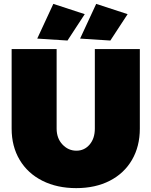

<svg xmlns="http://www.w3.org/2000/svg" viewBox="-20 -954 780 990"><path d="M374 -177Q415 -177 442 -208.5Q469 -240 469 -291V-701H701V-291Q701 -199 660.5 -129.5Q620 -60 546 -22Q472 16 373 16Q274 16 198.5 -22Q123 -60 81.5 -129.5Q40 -199 40 -291V-701H272V-291Q272 -241 302 -209Q332 -177 374 -177ZM255 -934 417 -881 328 -745 172 -755ZM476 -934 638 -881 549 -745 393 -755Z"/></svg>

Font: Argentum Sans Black
Style: Regular
Weight: 900
Designer: Julieta Ulanovsky (Modified by Cristiano Sobral)
Foundry: Julieta Ulanovsky
Version: Version 1.000; ttfautohint (v1.5.65-e2d9)